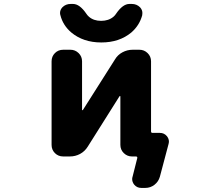

<svg xmlns="http://www.w3.org/2000/svg" viewBox="-20 -796 1040 954"><path d="M681.6 137.7Q660.2 137.7 646.5 121.1Q636.7 108.4 636.7 93.8Q636.7 87.9 638.7 82L662.1 -10.7Q663.1 -13.7 661.1 -16.1Q659.2 -18.6 656.2 -18.6H635.7Q612.3 -18.6 595.2 -35.2Q578.1 -51.8 578.1 -76.2V-317.4Q578.1 -318.4 576.7 -318.8Q575.2 -319.3 574.2 -318.4L416 -67.4Q401.4 -43.9 377.9 -31.2Q354.5 -18.6 327.1 -18.6H293.9Q269.5 -18.6 252.9 -35.2Q236.3 -51.8 236.3 -76.2V-491.2Q236.3 -515.6 252.9 -532.2Q269.5 -548.8 293.9 -548.8H330.1Q353.5 -548.8 370.6 -532.2Q387.7 -515.6 387.7 -491.2V-250Q387.7 -249 389.2 -248.5Q390.6 -248 391.6 -249L550.8 -500Q564.5 -523.4 588.4 -536.1Q612.3 -548.8 638.7 -548.8H672.9Q696.3 -548.8 713.4 -532.2Q730.5 -515.6 730.5 -491.2V-143.6Q730.5 -135.7 737.3 -135.7H774.4Q795.9 -135.7 809.6 -119.1Q819.3 -106.4 819.3 -92.8Q819.3 -86.9 817.4 -80.1L774.4 82Q767.6 106.4 747.6 122.1Q727.5 137.7 702.1 137.7ZM334 -634.8Q293 -669.9 280.3 -719.7Q278.3 -725.6 278.3 -731.4Q278.3 -747.1 290 -759.8Q306.6 -776.4 331.1 -776.4H342.8Q376 -776.4 409.2 -727.5Q414.1 -719.7 421.9 -712.9Q445.3 -692.4 482.4 -692.4Q519.5 -692.4 543.9 -712.9Q551.8 -719.7 556.6 -727.5Q589.8 -776.4 623 -776.4H634.8Q659.2 -776.4 675.8 -759.8Q687.5 -747.1 687.5 -731.4Q687.5 -725.6 686.5 -719.7Q672.9 -669.9 632.8 -634.8Q573.2 -585 483.4 -585Q393.6 -585 334 -634.8Z"/></svg>

Font: Rounded Mgen+ 1m bold
Style: Bold
Weight: 700
Designer: [Source Han Sans]
Ryoko NISHIZUKA  (kana & ideographs); Paul D. Hunt (Latin, Greek & Cyrillic); Wenlong ZHANG  (bopomofo
Version: Version 1.059.20150602